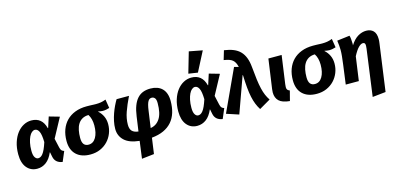

<svg xmlns="http://www.w3.org/2000/svg" viewBox="-87 -1443 4677 2254"><g transform="rotate(-15 2251.5 -316.0)"><path d="M503 17Q415 4 400 -75L389 -130L386 -131Q354 -56 305.5 -19.5Q257 17 196 17Q118 17 70 -40.5Q22 -98 22 -204Q22 -284 42.5 -348Q63 -412 97.5 -456.5Q132 -501 177 -525Q222 -549 271 -549Q402 -549 437 -412Q438 -412 439 -411.5Q440 -411 441 -411L483 -541L609 -505L482 -270L507 -159Q513 -133 522.5 -121.5Q532 -110 554 -103ZM238 -99Q253 -99 267 -106.5Q281 -114 295.5 -132.5Q310 -151 324.5 -183Q339 -215 355 -264Q353 -357 334 -394.5Q315 -432 284 -432Q265 -432 246.5 -416.5Q228 -401 214 -371.5Q200 -342 191 -300Q182 -258 182 -205Q182 -150 198.5 -124.5Q215 -99 238 -99Z M1058 -445Q1094 -413 1114 -370Q1134 -327 1134 -274Q1134 -215 1113 -162.5Q1092 -110 1054 -70Q1016 -30 962.5 -6.5Q909 17 843 17Q733 17 671.5 -41.5Q610 -100 610 -209Q610 -284 632.5 -345Q655 -406 697.5 -449.5Q740 -493 802 -517Q864 -541 943 -541Q965 -541 981 -540.5Q997 -540 1009.5 -539.5Q1022 -539 1032.5 -538.5Q1043 -538 1056 -538Q1088 -538 1116 -542.5Q1144 -547 1178 -560L1195 -454Q1176 -448 1156.5 -444Q1137 -440 1114 -440Q1103 -440 1086.5 -442.5Q1070 -445 1059 -448ZM973 -302Q973 -383 938 -437Q893 -436 861.5 -418Q830 -400 810.5 -368.5Q791 -337 782.5 -294Q774 -251 774 -202Q774 -149 793.5 -124.5Q813 -100 851 -100Q908 -100 940.5 -155.5Q973 -211 973 -302Z M1355 -206Q1355 -155 1379 -129.5Q1403 -104 1455 -98L1480 -274Q1490 -348 1510 -400.5Q1530 -453 1560 -486Q1590 -519 1629.5 -534Q1669 -549 1719 -549Q1763 -549 1799 -536.5Q1835 -524 1860.5 -499Q1886 -474 1899.5 -436Q1913 -398 1913 -347Q1913 -269 1893.5 -206Q1874 -143 1834 -97Q1794 -51 1733 -23Q1672 5 1589 13L1562 205L1412 222L1440 12Q1316 -1 1257.5 -57Q1199 -113 1199 -197Q1199 -243 1209 -290Q1219 -337 1234.5 -380.5Q1250 -424 1268.5 -462.5Q1287 -501 1305 -531H1456Q1410 -437 1382.5 -359Q1355 -281 1355 -206ZM1604 -100Q1676 -111 1717.5 -174.5Q1759 -238 1759 -362Q1759 -407 1743.5 -424Q1728 -441 1708 -441Q1694 -441 1683 -435.5Q1672 -430 1662.5 -414.5Q1653 -399 1645.5 -371Q1638 -343 1632 -297Z M2448 17Q2360 4 2345 -75L2334 -130L2331 -131Q2299 -56 2250.5 -19.5Q2202 17 2141 17Q2063 17 2015 -40.5Q1967 -98 1967 -204Q1967 -284 1987.5 -348Q2008 -412 2042.5 -456.5Q2077 -501 2122 -525Q2167 -549 2216 -549Q2347 -549 2382 -412Q2383 -412 2384 -411.5Q2385 -411 2386 -411L2428 -541L2554 -505L2427 -270L2452 -159Q2458 -133 2467.5 -121.5Q2477 -110 2499 -103ZM2183 -99Q2198 -99 2212 -106.5Q2226 -114 2240.5 -132.5Q2255 -151 2269.5 -183Q2284 -215 2300 -264Q2298 -357 2279 -394.5Q2260 -432 2229 -432Q2210 -432 2191.5 -416.5Q2173 -401 2159 -371.5Q2145 -342 2136 -300Q2127 -258 2127 -205Q2127 -150 2143.5 -124.5Q2160 -99 2183 -99ZM2196 -602 2269 -854 2431 -823 2308 -585Z M2501 -33 2735 -540 2789 -525Q2782 -555 2771.5 -576Q2761 -597 2744 -611.5Q2727 -626 2701 -634.5Q2675 -643 2638 -649L2671 -760Q2735 -751 2783 -731.5Q2831 -712 2863 -679Q2895 -646 2913.5 -598Q2932 -550 2938 -484Q2946 -394 2954.5 -329Q2963 -264 2974.5 -215.5Q2986 -167 3001.5 -131Q3017 -95 3039 -62L2903 17Q2880 -19 2864 -59Q2848 -99 2837 -150Q2826 -201 2820 -266.5Q2814 -332 2811 -420H2807L2650 16Z M3263 -189Q3260 -166 3260 -153Q3260 -132 3268 -121.5Q3276 -111 3296 -103L3265 17Q3174 9 3135 -29Q3096 -67 3096 -132Q3096 -150 3099 -171L3150 -531H3311Z M3809 -445Q3845 -413 3865 -370Q3885 -327 3885 -274Q3885 -215 3864 -162.5Q3843 -110 3805 -70Q3767 -30 3713.5 -6.5Q3660 17 3594 17Q3484 17 3422.5 -41.5Q3361 -100 3361 -209Q3361 -284 3383.5 -345Q3406 -406 3448.5 -449.5Q3491 -493 3553 -517Q3615 -541 3694 -541Q3716 -541 3732 -540.5Q3748 -540 3760.5 -539.5Q3773 -539 3783.5 -538.5Q3794 -538 3807 -538Q3839 -538 3867 -542.5Q3895 -547 3929 -560L3946 -454Q3927 -448 3907.5 -444Q3888 -440 3865 -440Q3854 -440 3837.5 -442.5Q3821 -445 3810 -448ZM3724 -302Q3724 -383 3689 -437Q3644 -436 3612.5 -418Q3581 -400 3561.5 -368.5Q3542 -337 3533.5 -294Q3525 -251 3525 -202Q3525 -149 3544.5 -124.5Q3564 -100 3602 -100Q3659 -100 3691.5 -155.5Q3724 -211 3724 -302Z M4149 -423Q4192 -491 4241.5 -520Q4291 -549 4342 -549Q4396 -549 4428 -517Q4460 -485 4460 -416Q4460 -405 4459 -393Q4458 -381 4456 -367L4377 205L4216 222L4293 -344Q4296 -366 4296 -380Q4296 -403 4288.5 -410.5Q4281 -418 4267 -418Q4243 -418 4213 -388Q4183 -358 4148 -291L4107 0H3948L3979 -232Q3987 -294 3991 -333.5Q3995 -373 3995 -408Q3995 -434 3992.5 -461.5Q3990 -489 3985 -524L4139 -543Q4144 -528 4147 -501.5Q4150 -475 4150 -449V-435Q4150 -429 4149 -423Z"/></g></svg>

Font: Szlgxwxxxixliatcpuztgldltzi
Style: Regular
Weight: 700
Italic angle: -8°
Designer: Carrois Corporate & Edenspiekermann
Foundry: Carrois Corporate GbR & Edenspiekermann AG
Version: Version 2.001